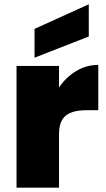

<svg xmlns="http://www.w3.org/2000/svg" viewBox="-20 -865 487 885"><path d="M252 -245.1V0H56.2V-561H252V-461.9Q284.7 -509.8 331.5 -537.8Q378.4 -565.9 433.1 -565.9V-356.9H377.9Q314 -356.9 283 -332Q252 -307.1 252 -245.1ZM139.2 -731.9 389.2 -845.2V-696.8L139.2 -599.1Z"/></svg>

Font: Poppins ExtraBold
Style: Regular
Weight: 800
Designer: Ninad Kale (Devanagari), Jonny Pinhorn (Latin)
Foundry: Indian Type Foundry
Version: Version 3.200;PS 1.000;hotconv 16.6.54;makeotf.lib2.5.65590